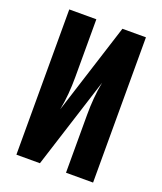

<svg xmlns="http://www.w3.org/2000/svg" viewBox="-136 -824 772 913"><g transform="rotate(20 250.0 -367.5)"><path d="M56 0V-735H193V-441Q193 -399 189.5 -357Q186 -315 178 -274L325 -735H444V0H307V-294Q307 -336 310.5 -378Q314 -420 322 -461L175 0Z"/></g></svg>

Font: Iosevka Curly Heavy
Style: Regular
Weight: 900
Monospace: yes
Designer: Belleve Invis
Foundry: Belleve Invis
Version: Version 22.1.2; ttfautohint (v1.8.4)